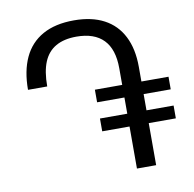

<svg xmlns="http://www.w3.org/2000/svg" viewBox="-80 -805 893 886"><g transform="rotate(-10 366.0 -362.0)"><path d="M581 0H491V-470Q491 -559 448 -603.5Q405 -648 321 -648Q263 -648 224.5 -626Q186 -604 167.5 -559.5Q149 -515 149 -445H59Q59 -533 88 -595.5Q117 -658 176 -691Q235 -724 323 -724Q406 -724 463.5 -693.5Q521 -663 551 -604Q581 -545 581 -461ZM363 -392H708V-333H363ZM363 -257H708V-197H363Z"/></g></svg>

Font: Noto Sans Armenian
Style: Regular
Weight: 400
Designer: Monotype Design Team
Foundry: Monotype Imaging Inc.
Version: Version 2.007